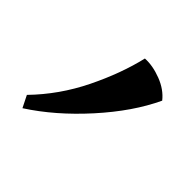

<svg xmlns="http://www.w3.org/2000/svg" viewBox="-74 -805 306 306"><g transform="rotate(45 79.5 -652.0)"><path d="M92 -749Q109 -750 128.5 -742.5Q148 -735 159 -721Q138 -676 96.5 -630Q55 -584 10 -555L0 -575Q36 -612 59 -659Q82 -706 92 -749Z"/></g></svg>

Font: Bona Nova
Style: Italic
Weight: 400
Italic angle: -4°
Designer: Mateusz Machalski
Foundry: Capitalics
Version: Version 4.001; ttfautohint (v1.8.3)